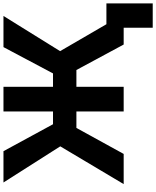

<svg xmlns="http://www.w3.org/2000/svg" viewBox="89 -858 943 1162"><g transform="rotate(-90 561.0 -276.5)"><path d="M617.2 -727.5Q617.2 -545.9 617.2 0Q580.1 0 467.8 0Q467.8 -181.6 467.8 -727.5Q504.9 -727.5 617.2 -727.5ZM28.3 0Q85.9 -95.7 256.8 -383.8Q202.1 -469.7 38.1 -727.5Q85.9 -727.5 227.5 -727.5Q268.6 -652.3 390.6 -427.7Q467.8 -427.7 698.2 -427.7Q738.3 -502.9 857.4 -727.5Q904.3 -727.5 1045.9 -727.5Q992.2 -641.6 833 -384.8Q888.7 -288.1 1056.6 0Q1010.7 0 873 0Q834 -71.3 718.8 -286.1Q631.8 -286.1 368.2 -286.1Q329.1 -214.8 210.9 0Q165 0 28.3 0ZM1122.1 -104.5Q1122.1 -34.2 1122.1 175.8Q1085 175.8 974.6 175.8Q974.6 105.5 974.6 -104.5Q1011.7 -104.5 1122.1 -104.5Z"/></g></svg>

Font: DeepSea
Style: Bold
Weight: 700
Designer: Stem
Version: Version 3.019;git-0a5106e0b